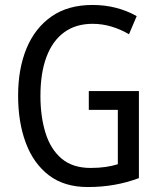

<svg xmlns="http://www.w3.org/2000/svg" viewBox="-20 -744 640 774"><path d="M338 -377H540V-26Q492 -8 441 1Q390 10 334 10Q239 10 177 -37.5Q115 -85 84 -168Q53 -251 53 -358Q53 -467 87 -549Q121 -631 187.5 -677.5Q254 -724 353 -724Q403 -724 447.5 -712.5Q492 -701 531 -679L500 -606Q466 -626 429 -637Q392 -648 353 -648Q286 -648 239 -614Q192 -580 167.5 -515Q143 -450 143 -357Q143 -274 163.5 -208Q184 -142 228.5 -104.5Q273 -67 345 -67Q379 -67 406 -71Q433 -75 455 -82V-301H338Z"/></svg>

Font: Noto Sans Khmer Condensed
Style: Regular
Weight: 400
Width: 3
Designer: Danh Hong and the Monotype Design Team
Foundry: Monotype Imaging Inc.
Version: Version 2.004